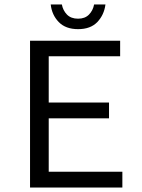

<svg xmlns="http://www.w3.org/2000/svg" viewBox="-20 -843 640 863"><path d="M208 -823H258Q263 -796 281 -777.5Q299 -759 331 -759Q362 -759 380 -777.5Q398 -796 403 -823H454Q448 -776 417.5 -744Q387 -712 331 -712Q275 -712 244 -744Q213 -776 208 -823ZM115 -660H520V-590H199V-382H470V-311H199V-71H530V0H115Z"/></svg>

Font: Office Code Pro
Style: Regular
Weight: 400
Designer: Nathan Rutzky & Paul D. Hunt
Foundry: Adobe Systems Incorporated
Version: Version 1.004